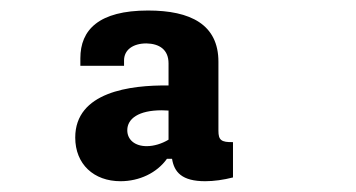

<svg xmlns="http://www.w3.org/2000/svg" viewBox="-20 -792 660 356"><path d="M254.5 -772.5C163 -772.5 129 -736.5 129 -684V-670H210V-680C210 -699.5 226.5 -711.5 251.5 -711.5C275.5 -711 292.5 -700 292.5 -674.5V-633.5C221.5 -634.5 119.5 -621.5 119.5 -537C119.5 -487.5 154 -456 203.5 -456C238.5 -456 271 -471.5 289.5 -497.5H299C303 -473 317 -456 360.5 -456C376.5 -456 394.5 -458.5 412 -463V-528.5C390 -528 385 -532.5 385 -549.5V-677.5C385 -746.5 333.5 -772.5 254.5 -772.5ZM216 -550.5C216 -572 237 -587.5 280 -587.5L292.5 -587V-533C280 -525.5 265.5 -521 252 -521C230 -521 216 -533 216 -550.5Z"/></svg>

Font: Monaspace Neon
Style: Bold
Weight: 700
Designer: Riley Cran & the Lettermatic Team
Foundry: Lettermatic
Version: Version 1.200 (Monaspace Neon)